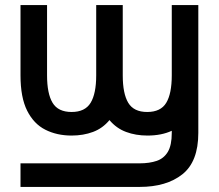

<svg xmlns="http://www.w3.org/2000/svg" viewBox="-20 -528 870 763"><path d="M467.8 -507.8V-228.5Q467.8 -155.8 489.7 -119.4Q511.7 -83 564.9 -83Q618.7 -83 640.6 -119.4Q662.6 -155.8 662.6 -228.5V-507.8H768.1V0Q768.1 114.3 704.8 164.6Q641.6 214.8 534.7 214.8H61.5V121.1H534.7Q574.2 121.1 602.8 111.3Q631.3 101.6 647 75.4Q662.6 49.3 662.6 0V-8.3Q621.6 10.7 565.9 10.7Q519.5 10.7 481 -3.7Q442.4 -18.1 415 -50.8Q388.2 -18.1 349.6 -3.7Q311 10.7 264.6 10.7Q206.1 10.7 160.2 -12.5Q114.3 -35.6 87.9 -88.1Q61.5 -140.6 61.5 -228.5V-507.8H167V-228.5Q167 -155.8 189 -119.4Q210.9 -83 264.6 -83Q317.9 -83 340.1 -119.4Q362.3 -155.8 362.3 -228.5V-507.8Z"/></svg>

Font: Giphurs Medium
Style: Regular
Weight: 500
Version: Version 0.920; ttfautohint (v1.8.4.7-5d5b)